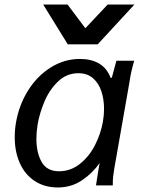

<svg xmlns="http://www.w3.org/2000/svg" viewBox="-20 -818 640 847"><path d="M45 -212.5Q45 -246 50.5 -277Q63.5 -354 103.5 -418.2Q143.5 -482.5 203.5 -520.2Q263.5 -558 333 -558Q382 -558 417 -537.8Q452 -517.5 468.5 -473.5L473.5 -476L493.5 -550H572Q564 -522 559.2 -500.8Q554.5 -479.5 551 -455L483.5 -70.5Q480.5 -52 479 -38Q477.5 -24 477.5 0H403.5Q405.5 -14.5 408.5 -32.5Q411.5 -50.5 414.5 -70L419.5 -99Q388.5 -54 341.5 -22.5Q294.5 9 235.5 9Q176.5 9 133.2 -19.5Q90 -48 67.5 -98.2Q45 -148.5 45 -212.5ZM434 -281Q439 -311 439 -337Q439 -380 427.2 -415.5Q415.5 -451 390.2 -473Q365 -495 325.5 -495Q274 -495 236 -458.5Q198 -422 176.2 -370.2Q154.5 -318.5 146 -269.5Q140.5 -234.5 140.5 -206Q140.5 -145 163.5 -103.8Q186.5 -62.5 240.5 -62.5Q291.5 -62.5 332.2 -94.8Q373 -127 398.8 -177.2Q424.5 -227.5 434 -281ZM170.5 -798H278L356.5 -693.5L455 -798H573L411 -622.5H279Z"/></svg>

Font: JuliaMono
Style: Italic
Weight: 400
Italic angle: -9°
Monospace: yes
Designer: cormullion
Foundry: corm
Version: Version 0.057; ttfautohint (v1.8.4)